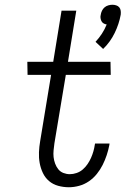

<svg xmlns="http://www.w3.org/2000/svg" viewBox="-20 -780 540 808"><path d="M414 -574 382 -604Q397 -620 409 -638.5Q421 -657 429 -677Q422 -678 416 -681.5Q410 -685 407 -691Q404 -697 403 -704Q402 -711 404 -718Q405 -726 409 -734.5Q413 -743 420 -749Q427 -755 436 -757.5Q445 -760 453 -760Q461 -760 469 -757.5Q477 -755 482 -749Q487 -743 488 -734.5Q489 -726 488 -718Q481 -679 462.5 -641Q444 -603 414 -574ZM270 8Q247 8 225 2Q203 -4 186.5 -18Q170 -32 160.5 -52Q151 -72 147 -94Q143 -116 144 -139.5Q145 -163 149 -186L195 -465H96L95 -520H204L239 -735H301L266 -520H445L446 -465H257L209 -177Q207 -162 205.5 -147.5Q204 -133 205.5 -119Q207 -105 212 -91.5Q217 -78 225.5 -67.5Q234 -57 247 -52Q260 -47 274 -47Q288 -47 302.5 -52Q317 -57 328.5 -67Q340 -77 348.5 -89.5Q357 -102 363 -115.5Q369 -129 373 -143Q377 -157 379 -171L380 -176H441L440 -169Q436 -148 429 -127Q422 -106 412 -86Q402 -66 387.5 -48Q373 -30 354 -17Q335 -4 313 2Q291 8 270 8Z"/></svg>

Font: Iosevka Term Curly Lt Obl
Style: Regular
Weight: 300
Italic angle: -9°
Designer: Belleve Invis
Foundry: Belleve Invis
Version: Version 32.3.0